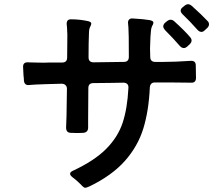

<svg xmlns="http://www.w3.org/2000/svg" viewBox="-20 -860 1040 915"><path d="M876 -840Q884 -840 894 -832Q941 -790 968 -761Q976 -754 976 -744Q976 -735 968 -727L955 -715Q948 -708 940 -708Q930 -708 921 -718Q882 -762 851 -791Q841 -801 841 -809Q841 -818 850 -825L861 -834Q869 -840 876 -840ZM888 -570Q913 -572 913 -548Q914 -529 914 -489Q914 -464 889 -466Q852 -467 795 -467H718Q696 -467 694 -443Q689 -332 663 -247.5Q637 -163 575.5 -93.5Q514 -24 407 28Q391 35 386 35Q379 35 365 19Q344 -2 326 -15Q314 -24 314 -32Q314 -40 327 -46Q430 -94 486 -150.5Q542 -207 564.5 -275Q587 -343 592 -441Q593 -453 586.5 -459.5Q580 -466 568 -466Q552 -465 515 -465L425 -464Q401 -464 401 -440Q400 -372 400 -292V-254Q401 -230 378 -227L348 -226L318 -227Q295 -227 295 -252L297 -308L299 -437Q299 -448 292 -454.5Q285 -461 274 -461L200 -459Q137 -457 120 -455Q109 -453 102 -458.5Q95 -464 94 -476Q94 -485 92 -501Q90 -529 90 -542Q90 -563 111 -563Q134 -563 145 -562Q154 -562 174 -561.5Q194 -561 214 -562H276Q300 -562 300 -586Q301 -637 301 -695Q300 -703 300 -715Q300 -727 298 -743Q296 -768 318 -768Q360 -768 401 -759Q415 -755 415 -748Q415 -743 412 -737Q409 -731 407 -726Q404 -717 404 -703Q402 -659 402 -587Q402 -563 426 -563Q472 -563 570 -565Q594 -565 594 -589Q594 -707 592 -729Q592 -735 591 -740.5Q590 -746 590 -752Q590 -762 596 -767.5Q602 -773 613 -772Q666 -769 694 -764Q711 -760 711 -753Q711 -747 708.5 -742.5Q706 -738 705 -736Q701 -727 700 -718.5Q699 -710 699 -708L697 -684Q695 -648 695 -629L696 -589Q696 -565 720 -565H762Q813 -565 888 -570ZM856 -631Q846 -631 837 -641Q807 -676 766 -717Q758 -727 758 -734Q758 -743 766 -751L777 -760Q785 -766 793 -766Q802 -766 810 -759Q862 -712 886 -683Q893 -675 893 -667Q893 -658 884 -649L871 -637Q864 -631 856 -631Z"/></svg>

Font: Shippori Gothic B2 Bold
Style: Regular
Weight: 700
Designer: FONTDASU
Foundry: FONTDASU / Google Inc. / but / Adobe
Version: Version 1.130